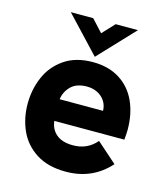

<svg xmlns="http://www.w3.org/2000/svg" viewBox="-107 -780 758 874"><g transform="rotate(15 272.0 -343.0)"><path d="M36.5 -244Q36.5 -311 61.8 -370Q87 -429 140.8 -466.2Q194.5 -503.5 275.5 -503.5Q350 -503.5 402.2 -470.2Q454.5 -437 480.8 -378.8Q507 -320.5 507 -246.5Q507 -229 504 -199.5H174Q178.5 -160 206.2 -137Q234 -114 284.5 -114Q352 -114 394.5 -164L489.5 -80Q409 10.5 283.5 10.5Q199.5 10.5 144 -25Q88.5 -60.5 62.5 -118.2Q36.5 -176 36.5 -244ZM376.5 -301Q376 -326.5 363 -346.5Q350 -366.5 327.8 -377.8Q305.5 -389 278 -389Q229 -389 203 -363.2Q177 -337.5 172 -301ZM118.5 -697H224L276.5 -640L330 -697H435L276.5 -529Z"/></g></svg>

Font: HK Grotesk ExtraBold
Style: Regular
Weight: 800
Designer: Alfredo Marco Pradil
Foundry: Hanken Design Co.
Version: Version 3.001